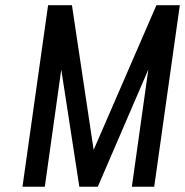

<svg xmlns="http://www.w3.org/2000/svg" viewBox="-20 -707 701 727"><path d="M65.1 0H149.7L212 -443.6L280.4 0H350.3L541.6 -443.6L479.3 0H563.9L660.9 -687.3H572.3L334.6 -139.6L252.4 -687.3H162.1Z"/></svg>

Font: Secuela ExtLt
Style: Italic
Weight: 200
Italic angle: -8°
Designer: Fernando Haro
Foundry: deFharo
Version: Version 1.704